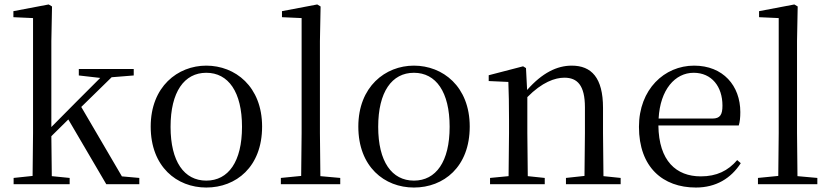

<svg xmlns="http://www.w3.org/2000/svg" viewBox="-20 -825 3714 860"><path d="M333 -487 429 -476 320 -367 210 -256V-641L213 -796L198 -805L40 -775V-748L128 -744V-229L126 -37L41 -28V0H292V-28L212 -36L210 -215L286 -290L456 0H604V-28L526 -35L344 -346L480 -479L579 -487V-516H333Z M904 15C1037 15 1154 -77 1154 -258C1154 -438 1033 -531 904 -531C776 -531 655 -437 655 -258C655 -78 772 15 904 15ZM904 -16C805 -16 744 -101 744 -257C744 -413 805 -499 904 -499C1003 -499 1064 -413 1064 -257C1064 -101 1003 -16 904 -16Z M1328 0H1504V-28L1415 -36L1413 -229V-641L1416 -796L1401 -805L1243 -775V-748L1331 -744V-229L1329 -37L1238 -28V0Z M1834 15C1967 15 2084 -77 2084 -258C2084 -438 1963 -531 1834 -531C1706 -531 1585 -437 1585 -258C1585 -78 1702 15 1834 15ZM1834 -16C1735 -16 1674 -101 1674 -257C1674 -413 1735 -499 1834 -499C1933 -499 1994 -413 1994 -257C1994 -101 1933 -16 1834 -16Z M2597 0H2760V-28L2683 -36L2681 -229V-342C2681 -477 2629 -531 2541 -531C2475 -531 2409 -499 2341 -422L2336 -520L2323 -528L2169 -488V-462L2257 -458C2259 -408 2260 -358 2260 -289V-229L2258 -36L2175 -28V0H2420V-28L2344 -36L2342 -229V-390C2408 -457 2466 -477 2508 -477C2566 -477 2600 -443 2600 -344V-229L2598 -37L2515 -28V0Z M3097 15C3187 15 3254 -26 3298 -94L3282 -108C3241 -60 3190 -35 3119 -35C3009 -35 2931 -104 2929 -263H3289C3294 -279 3296 -299 3296 -323C3296 -441 3219 -531 3089 -531C2956 -531 2842 -425 2842 -257C2842 -76 2949 15 3097 15ZM2930 -294C2937 -424 3004 -499 3087 -499C3168 -499 3216 -437 3216 -352C3216 -312 3206 -294 3171 -294Z M3465 0H3641V-28L3552 -36L3550 -229V-641L3553 -796L3538 -805L3380 -775V-748L3468 -744V-229L3466 -37L3375 -28V0Z"/></svg>

Font: NameLogos Serif 2
Style: Regular
Weight: 500
Version: Version 0.1